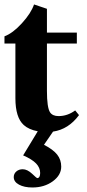

<svg xmlns="http://www.w3.org/2000/svg" viewBox="-21 -579 391 859"><path d="M124 259.8Q87.4 259.8 64 247.1Q40.5 234.4 40.5 213.4Q40.5 198.2 52 188.2Q63.5 178.2 80.6 178.2Q101.1 178.2 123 198.7Q143.1 217.8 145 217.8Q158.7 217.8 158.7 194.8Q158.7 171.4 140.4 152.3Q122.1 133.3 82.5 116.2L147.9 8.3Q108.4 1 85.4 -19.5Q47.9 -53.2 47.9 -139.6V-384.3H-1V-416.5Q36.1 -430.2 76.9 -474.9Q117.7 -519.5 131.3 -559.1L189 -539.6V-433.1H322.8V-384.3H189V-172.9Q189 -97.2 203.1 -76.2Q214.4 -59.6 241.2 -59.6Q280.8 -59.6 315.4 -85L332.5 -64Q285.6 -0.5 216.3 9.8L175.8 68.8Q216.8 89.8 234.9 112.8Q252.9 135.7 252.9 166.5Q252.9 204.6 215.1 232.2Q177.2 259.8 124 259.8Z"/></svg>

Font: Elstob Grade
Style: Regular
Weight: 400
Designer: Peter S. Baker
Version: Version 1.015